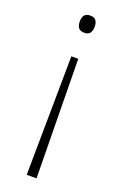

<svg xmlns="http://www.w3.org/2000/svg" viewBox="-142 -582 517 810"><g transform="rotate(20 116.0 -176.5)"><path d="M99 -349H130L137 185H93ZM149 -500Q149 -482 141.5 -471.5Q134 -461 116 -461Q97 -461 89.5 -471.5Q82 -482 82 -500Q82 -517 89.5 -527.5Q97 -538 116 -538Q134 -538 141.5 -527.5Q149 -517 149 -500Z"/></g></svg>

Font: Noto Sans Armenian ExtraLight
Style: Regular
Weight: 250
Designer: Monotype Design Team
Foundry: Monotype Imaging Inc.
Version: Version 2.007